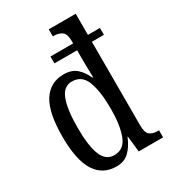

<svg xmlns="http://www.w3.org/2000/svg" viewBox="-187 -859 867 968"><g transform="rotate(-30 246.5 -375.0)"><path d="M203 10Q124 10 82.5 -55Q41 -120 41 -257Q41 -396 82.5 -461Q124 -526 203 -526Q249 -526 276.5 -502Q304 -478 321 -439H325Q325 -442 324.5 -461.5Q324 -481 323.5 -504Q323 -527 323 -542V-597H191V-637H323V-650Q323 -694 303.5 -706.5Q284 -719 258 -719H252V-760H409V-637H479V-597H409V-111Q409 -67 426 -54Q443 -41 471 -41H479V0H337L327 -92H325Q306 -45 277.5 -17.5Q249 10 203 10ZM222 -45Q279 -45 301 -104Q323 -163 323 -257Q323 -357 301 -415.5Q279 -474 221 -474Q172 -474 151 -418.5Q130 -363 130 -256Q130 -151 151.5 -98Q173 -45 222 -45Z"/></g></svg>

Font: Noto Serif Bengali ExtraCondensed
Style: Regular
Weight: 400
Width: 2
Designer: Juan Bruce, Universal Thirst, Indian Type Foundry and the Monotype Design Team.
Foundry: Monotype Imaging Inc.
Version: Version 2.003; ttfautohint (v1.8.4.7-5d5b)